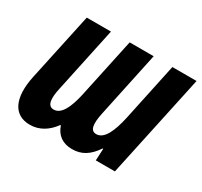

<svg xmlns="http://www.w3.org/2000/svg" viewBox="-120 -708 928 880"><g transform="rotate(30 344.0 -268.0)"><path d="M126 10C176 10 217 -16 248 -59H251C266 -14 300 10 349 10C400 10 436 -13 470 -63H473L470 0H571L688 -546H560L495 -240C478 -162 453 -105 411 -105C380 -105 374 -137 388 -202L461 -546H334L266 -228C250 -157 226 -105 186 -105C155 -105 147 -137 162 -203L235 -546H107L30 -187C4 -64 39 10 126 10Z"/></g></svg>

Font: Noto Sans ExtraCondensed
Style: Bold Italic
Weight: 700
Width: 2
Italic angle: -12°
Designer: Monotype Design Team
Foundry: Monotype Imaging Inc.
Version: Version 2.013